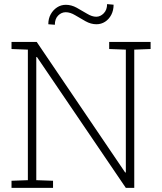

<svg xmlns="http://www.w3.org/2000/svg" viewBox="-20 -915 789 935"><path d="M36.1 0V-34.7L115.7 -37.6V-673.3L36.1 -676.3V-710.9H115.7H158.7L589.8 -74.7L592.8 -75.7V-673.3L511.7 -676.3V-710.9H633.8H713.4V-676.3L633.8 -673.3V0H592.8L159.7 -637.7L156.7 -636.7V-37.6L238.3 -34.7V0ZM247.1 -794.4 215.3 -796.9Q215.3 -824.7 227.1 -845.7Q238.8 -866.7 258.1 -879.2Q277.3 -891.6 300.8 -891.6Q327.6 -891.6 353.8 -877.2Q379.9 -862.8 404.1 -848.1Q428.2 -833.5 448.7 -833.5Q468.8 -833.5 485.1 -850.1Q501.5 -866.7 501.5 -895L533.2 -892.1Q533.2 -864.7 522 -843Q510.7 -821.3 491.7 -809.1Q472.7 -796.9 449.7 -796.9Q422.9 -796.9 396.7 -811.5Q370.6 -826.2 346.2 -840.8Q321.8 -855.5 300.3 -855.5Q279.3 -855.5 263.2 -839.4Q247.1 -823.2 247.1 -794.4Z"/></svg>

Font: Roboto Slab ExtraLight
Style: Regular
Weight: 250
Designer: Google
Version: Version 2.000; ttfautohint (v1.8.1.43-b0c9)